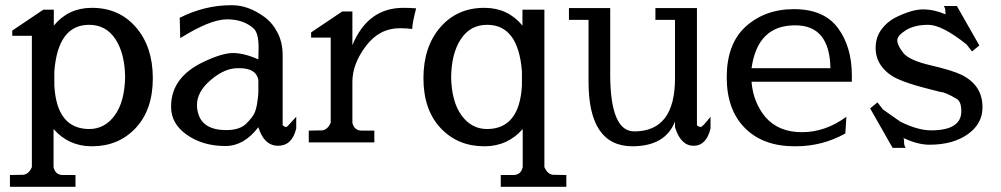

<svg xmlns="http://www.w3.org/2000/svg" viewBox="-20 -545 3831 735"><path d="M186 -447Q241 -514 329 -515H332Q436 -515 500.5 -440.5Q565 -366 565 -245.5Q565 -125 499.5 -55Q434 15 332 15H329Q242 14 185 -51V95Q192 125 221 125H269V170H18V125L71 124Q91 120 102 95V-408H27V-428L146 -508H185V-507L186 -508ZM321 -450Q202 -450 188 -272V-218Q197 -52 321 -51Q381 -51 419 -103Q457 -155 459 -249Q458 -340 422 -395Q386 -450 321 -450Z M1114 -53Q1098 13 1044.5 13Q991 13 969 -58Q914 14 843 14Q757 14 696 -28.5Q635 -71 635 -135V-138Q635 -250 761 -309Q831 -342 872 -342Q913 -342 969 -318L970 -362Q970 -417 952 -435Q913 -471 849 -471Q785 -471 670 -399L668 -477Q764 -525 864 -525H869Q930 -525 991 -481Q1023 -458 1042.5 -420Q1062 -382 1062 -335V-66Q1068 -59 1077 -59Q1079 -59 1114 -98ZM969 -239Q961 -284 896 -284H890Q840 -284 787 -239Q734 -194 734 -143Q734 -136 735 -129Q745 -47 846 -47Q898 -47 923 -72Q948 -97 955 -114Q962 -131 965.5 -157Q969 -183 969 -191Z M1524 -515H1526Q1554 -515 1573 -513Q1558 -455 1558 -434Q1538 -437 1511 -437Q1432 -437 1380.5 -368.5Q1329 -300 1329 -232V-75Q1336 -45 1365 -45H1413V0H1162V-45L1215 -46Q1235 -50 1246 -75V-401H1171V-421L1290 -501H1329V-372Q1388 -515 1524 -515Z M1980 -447V-508L1981 -507V-508H2064V95Q2075 120 2095 124L2148 125V170H1897V125H1945Q1974 125 1981 95V-51Q1924 14 1837 15H1834Q1732 15 1666.5 -55Q1601 -125 1601 -245.5Q1601 -366 1665.5 -440.5Q1730 -515 1834 -515H1837Q1925 -514 1980 -447ZM1707 -249Q1709 -155 1747 -103Q1785 -51 1845 -51Q1969 -52 1978 -218V-272Q1964 -450 1845 -450Q1780 -450 1744 -395Q1708 -340 1707 -249Z M2489 -514H2648V-66Q2654 -59 2663 -59Q2669 -59 2700 -98V-53Q2684 13 2635 13Q2586 13 2564 -58V-80Q2527 15 2400 15Q2233 14 2233 -232V-469H2158V-514H2316V-252Q2318 -42 2408 -42Q2564 -42 2564 -245V-469H2489Z M3216 -34Q3128 15 3026 15Q3024 15 3022 15Q2901 15 2831.5 -55Q2762 -125 2762 -249Q2762 -373 2830 -439Q2905 -510 3019.5 -510Q3134 -510 3187.5 -438Q3241 -366 3241 -256V-232H2857Q2863 -154 2910 -97Q2960 -39 3050 -39Q3140 -39 3220 -98ZM3159 -284Q3156 -448 3025 -448H3023Q2880 -448 2857 -284Z M3544 -46Q3660 -46 3660 -119Q3660 -156 3643 -166Q3598 -193 3580 -193Q3579 -193 3516 -209.5Q3453 -226 3415 -243.5Q3377 -261 3354.5 -291.5Q3332 -322 3332 -361.5Q3332 -401 3353 -430.5Q3374 -460 3406 -477Q3470 -509 3513 -509Q3556 -509 3600 -490Q3599 -494 3599 -503.5Q3599 -513 3593 -522H3643L3729 -371L3701 -348L3680 -375Q3586 -450 3533.5 -450Q3481 -450 3448 -429.5Q3415 -409 3415 -390.5Q3415 -372 3437.5 -343Q3460 -314 3542.5 -295Q3625 -276 3662 -258Q3741 -218 3741 -136V-133Q3741 -71 3684.5 -31Q3628 9 3538 9Q3493 9 3438 -17L3439 -15L3441 -12H3440Q3441 -9 3441 1.5Q3441 12 3447 21H3397L3311 -130L3339 -153L3360 -126L3427 -79Q3494 -46 3544 -46Z"/></svg>

Font: Sawarabi Mincho
Style: Regular
Weight: 400
Version: Version 1.00